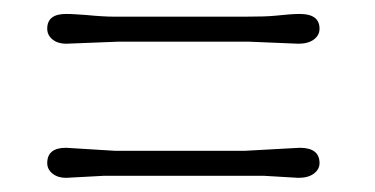

<svg xmlns="http://www.w3.org/2000/svg" viewBox="-20 -413 535 274"><path d="M147.9 -353.5 74.2 -350.6Q62.5 -350.6 54.9 -356.7Q47.4 -362.8 47.4 -372.1Q47.4 -393.1 74.2 -393.1Q80.6 -393.1 87.9 -392.6L103 -391.6Q127.4 -389.2 144 -389.2H329.6Q359.4 -389.2 373 -390.6Q396 -393.1 407.7 -393.1Q436 -393.1 436 -372.1Q436 -362.8 428 -356.7Q419.9 -350.6 405.8 -350.6L335.9 -353.5ZM127.9 -162.1 74.2 -159.2Q62.5 -159.2 54.9 -165.3Q47.4 -171.4 47.4 -180.2Q47.4 -202.1 74.2 -202.1L144 -197.8H329.6L407.7 -202.1Q436 -202.1 436 -180.2Q436 -171.4 428 -165.3Q419.9 -159.2 405.8 -159.2L356.9 -162.1Q242.2 -162.1 127.9 -162.1Z"/></svg>

Font: Limelight
Style: Regular
Weight: 400
Designer: Nicole Fally
Foundry: Nicole Fally
Version: Version 1.002